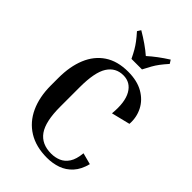

<svg xmlns="http://www.w3.org/2000/svg" viewBox="-269 -1021 1135 1135"><g transform="rotate(45 298.5 -454.0)"><path d="M352 10Q260 10 196 -29.5Q132 -69 99 -141Q66 -213 66 -309V-372Q66 -468 95.5 -539.5Q125 -611 184 -650.5Q243 -690 332 -690Q408 -690 459 -660.5Q510 -631 534.5 -582.5Q559 -534 555 -477L438 -448Q448 -548 417.5 -601.5Q387 -655 327 -655Q263 -655 228.5 -601Q194 -547 194 -422V-259Q194 -135 233 -80Q272 -25 352 -25Q385 -25 413.5 -37Q442 -49 461.5 -78.5Q481 -108 486 -162L558 -143Q544 -87 513 -53Q482 -19 440.5 -4.5Q399 10 352 10ZM473 -896Q449 -869 434 -849Q419 -829 407.5 -808.5Q396 -788 380 -757H292Q277 -788 265 -808.5Q253 -829 238 -849Q223 -869 199 -896L213 -918Q249 -897 282 -874Q315 -851 340 -829Q391 -875 459 -918Z"/></g></svg>

Font: Inria Serif
Style: Bold
Weight: 700
Designer: Black Foundry Team
Foundry: Black Foundry
Version: Version 1.000; ttfautohint (v1.8.3)